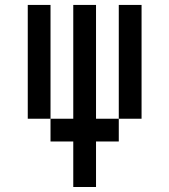

<svg xmlns="http://www.w3.org/2000/svg" viewBox="-20 -747 676 767"><path d="M272.7 -727.3V-272.7H181.8V-181.8H272.7V0H363.6V-181.8H454.5V-272.7H363.6V-727.3ZM181.8 -272.7V-727.3H90.9V-272.7ZM454.5 -727.3V-272.7H545.5V-727.3Z"/></svg>

Font: Departure Mono
Style: Regular
Weight: 400
Monospace: yes
Designer: Helena Zhang
Version: Version 1.500;Glyphs 3.3.1 (3343)